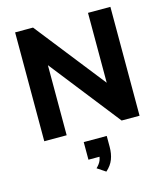

<svg xmlns="http://www.w3.org/2000/svg" viewBox="-140 -811 1039 1201"><g transform="rotate(-15 380.0 -210.5)"><path d="M72 0V-705H188L571 -218H544V-705H689V0H573L191 -487H217V0ZM398 284 344 248Q366 227 374 207Q382 187 382 165L413 183H309V69H458V140Q458 184 444.5 219.5Q431 255 398 284Z"/></g></svg>

Font: Mulish ExtraLight ExtraBold
Style: Regular
Weight: 800
Version: Version 3.603